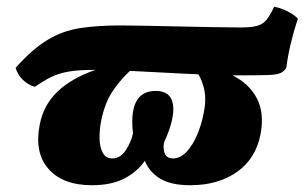

<svg xmlns="http://www.w3.org/2000/svg" viewBox="-20 -539 898 566"><path d="M251 7Q165 7 123 -41Q81 -89 97 -171Q108 -229 149 -268.5Q190 -308 261 -333H257Q211 -333 182.5 -328Q154 -323 132 -312.5Q110 -302 83 -283Q62 -289 47 -304Q32 -319 26 -339Q75 -394 119.5 -421Q164 -448 215 -456Q266 -464 336 -464Q367 -464 412 -463Q457 -462 508 -461Q559 -460 606.5 -459Q654 -458 689 -458Q721 -458 738.5 -463Q756 -468 766.5 -481.5Q777 -495 788 -519Q807 -516 827 -506Q847 -496 858 -484Q846 -448 837 -410Q828 -372 824 -339Q818 -329 807.5 -324Q797 -319 774 -318Q751 -317 707 -317Q687 -317 665 -317Q714 -293 737 -249.5Q760 -206 748 -143Q734 -71 678.5 -32Q623 7 541 7Q484 7 452 -12.5Q420 -32 407 -65Q384 -32 346 -12.5Q308 7 251 7ZM464 -120Q460 -105 465 -88.5Q470 -72 490 -72Q512 -72 530.5 -92Q549 -112 562 -143.5Q575 -175 581 -208Q588 -244 583 -270.5Q578 -297 565 -320Q513 -322 461.5 -325Q410 -328 363 -330Q330 -299 309 -265.5Q288 -232 278 -182Q273 -155 273.5 -130Q274 -105 283 -88.5Q292 -72 311 -72Q335 -72 351 -96.5Q367 -121 372 -146Q358 -271 439 -271Q484 -271 490 -230.5Q496 -190 464 -120Z"/></svg>

Font: Vollkorn ExtraBold
Style: Italic
Weight: 800
Italic angle: -11°
Designer: Friedrich Althausen
Foundry: Friedrich Althausen
Version: Version 5.000; ttfautohint (v1.8.3)